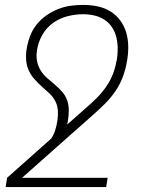

<svg xmlns="http://www.w3.org/2000/svg" viewBox="-20 -548 640 783"><path d="M413 215H3L9 177L189 17Q199 2 204.5 -15Q210 -32 213 -50H256L254 -40L332 -109Q354 -128 375 -149Q396 -170 413 -194.5Q430 -219 440.5 -246Q451 -273 455 -300L456 -301Q460 -325 460 -348.5Q460 -372 455 -394Q450 -416 438 -435Q426 -454 407.5 -466.5Q389 -479 366 -484.5Q343 -490 320 -490Q288 -490 256 -482Q224 -474 196.5 -454.5Q169 -435 152.5 -405.5Q136 -376 131 -344Q127 -321 131 -299.5Q135 -278 146 -260.5Q157 -243 172.5 -229.5Q188 -216 204 -202.5Q220 -189 234 -173Q248 -157 254.5 -137Q261 -117 260.5 -94.5Q260 -72 256 -50H213Q217 -72 216 -95Q215 -118 205 -136.5Q195 -155 179.5 -169Q164 -183 148.5 -197Q133 -211 119 -227Q105 -243 96.5 -262.5Q88 -282 86.5 -304.5Q85 -327 89 -350Q93 -375 102.5 -400.5Q112 -426 129 -447.5Q146 -469 169 -485Q192 -501 217 -511Q242 -521 268 -524.5Q294 -528 319 -528Q349 -528 378 -522Q407 -516 431 -501Q455 -486 471.5 -463Q488 -440 495.5 -412.5Q503 -385 503 -355Q503 -325 497 -294Q492 -264 480.5 -233.5Q469 -203 450.5 -176Q432 -149 408.5 -125.5Q385 -102 360 -80L70 177H419Z"/></svg>

Font: Iosevka XLt Ex Obl
Style: Regular
Weight: 200
Width: 7
Italic angle: -9°
Monospace: yes
Designer: Belleve Invis
Foundry: Belleve Invis
Version: Version 32.5.0; ttfautohint (v1.8.4)